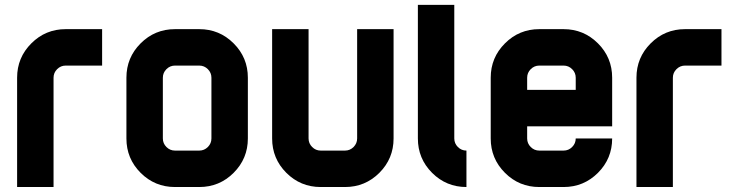

<svg xmlns="http://www.w3.org/2000/svg" viewBox="-20 -752 2970 772"><path d="M195.3 -439.5V0H48.8V-439.5Q48.8 -520.5 106 -577.6Q163.1 -634.8 244.1 -634.8H390.6V-488.3H244.1Q224.1 -488.3 209.7 -473.9Q195.3 -459.5 195.3 -439.5Z M781.2 -488.3H683.6Q663.6 -488.3 649.2 -473.9Q634.8 -459.5 634.8 -439.5V-195.3Q634.8 -175.3 649.2 -160.9Q663.6 -146.5 683.6 -146.5H781.2Q801.3 -146.5 815.7 -160.9Q830.1 -175.3 830.1 -195.3V-439.5Q830.1 -459.5 815.7 -473.9Q801.3 -488.3 781.2 -488.3ZM683.6 -634.8H781.2Q862.3 -634.8 919.4 -577.6Q976.6 -520.5 976.6 -439.5V-195.3Q976.6 -114.3 919.4 -57.1Q862.3 0 781.2 0H683.6Q602.5 0 545.4 -57.1Q488.3 -114.3 488.3 -195.3V-439.5Q488.3 -520.5 545.4 -577.6Q602.5 -634.8 683.6 -634.8Z M1074.2 -195.3V-634.8H1220.7V-195.3Q1220.7 -175.3 1235.1 -160.9Q1249.5 -146.5 1269.5 -146.5H1367.2Q1387.2 -146.5 1401.6 -160.9Q1416 -175.3 1416 -195.3V-634.8H1562.5V-195.3Q1562.5 -114.3 1505.4 -57.1Q1448.2 0 1367.2 0H1269.5Q1188.5 0 1131.3 -57.1Q1074.2 -114.3 1074.2 -195.3Z M1660.2 -195.3V-732.4H1806.6V-195.3Q1806.6 -175.3 1821 -160.9Q1835.4 -146.5 1855.5 -146.5V0Q1774.4 0 1717.3 -57.1Q1660.2 -114.3 1660.2 -195.3Z M2246.1 -488.3H2148.4Q2128.4 -488.3 2114 -473.9Q2099.6 -459.5 2099.6 -439.5V-390.6H2294.9V-439.5Q2294.9 -459.5 2280.5 -473.9Q2266.1 -488.3 2246.1 -488.3ZM2148.4 -634.8H2246.1Q2327.1 -634.8 2384.3 -577.6Q2441.4 -520.5 2441.4 -439.5V-244.1H2099.6V-195.3Q2099.6 -175.3 2114 -160.9Q2128.4 -146.5 2148.4 -146.5H2246.1Q2266.1 -146.5 2280.5 -160.9Q2294.9 -175.3 2294.9 -195.3H2441.4Q2441.4 -114.3 2384.3 -57.1Q2327.1 0 2246.1 0H2148.4Q2067.4 0 2010.3 -57.1Q1953.1 -114.3 1953.1 -195.3V-439.5Q1953.1 -520.5 2010.3 -577.6Q2067.4 -634.8 2148.4 -634.8Z M2685.5 -439.5V0H2539.1V-439.5Q2539.1 -520.5 2596.2 -577.6Q2653.3 -634.8 2734.4 -634.8H2880.9V-488.3H2734.4Q2714.4 -488.3 2700 -473.9Q2685.5 -459.5 2685.5 -439.5Z"/></svg>

Font: Audex
Style: Regular
Weight: 400
Designer: GGBotNet
Foundry: GGBotNet
Version: 1.00